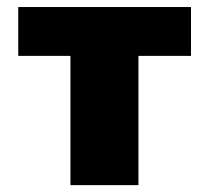

<svg xmlns="http://www.w3.org/2000/svg" viewBox="-20 -540 609 560"><path d="M33.2 -377V-519.5H537.1V-377H383.8V0H185.5V-377Z"/></svg>

Font: GenEi M Gothic v2 Black
Style: Regular
Weight: 900
Version: Version 2.0